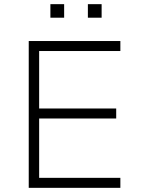

<svg xmlns="http://www.w3.org/2000/svg" viewBox="-20 -902 682 922"><path d="M118 0V-705H558V-657H168V-381H538V-333H168V-48H558V0ZM402 -817V-882H468V-817ZM222 -817V-882H288V-817Z"/></svg>

Font: Nunito Sans 7pt ExtraLight
Style: Regular
Weight: 250
Designer: Vernon Adams
Foundry: Vernon Adams
Version: Version 3.101;gftools[0.9.27]